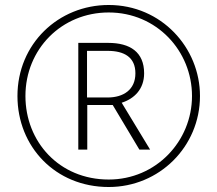

<svg xmlns="http://www.w3.org/2000/svg" viewBox="-20 -742 872 770"><path d="M416 8C619 8 782 -154 782 -357C782 -551 627 -722 416 -722C214 -722 50 -566 50 -357C50 -154 202 8 416 8ZM416 -22C217 -22 82 -174 82 -357C82 -545 227 -692 416 -692C608 -692 750 -538 750 -357C750 -176 606 -22 416 -22ZM294 -142H330V-321H432L539 -142H582L468 -330C518 -346 558 -384 558 -448C558 -533 502 -570 414 -570H294ZM411 -351H329V-538H412C479 -538 523 -512 523 -448C523 -382 475 -351 411 -351Z"/></svg>

Font: Noto Sans Myanmar UI ExtraLight
Style: Regular
Weight: 200
Designer: Monotype Design Team
Foundry: Monotype Imaging Inc.
Version: Version 2.103